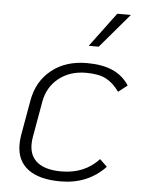

<svg xmlns="http://www.w3.org/2000/svg" viewBox="-51 -734 582 786"><g transform="rotate(5 239.5 -341.0)"><path d="M47 -125Q47 -143 50 -162L76 -309Q90 -388 148 -434.5Q206 -481 293 -481Q357 -481 399.5 -462Q442 -443 467 -404L430 -375Q405 -410 375 -425.5Q345 -441 293 -441Q227 -441 181.5 -405Q136 -369 125 -309L99 -162Q96 -146 96 -130Q96 -81 129.5 -55.5Q163 -30 227 -30Q322 -30 381 -94L411 -65Q339 11 227 11Q139 11 93 -24Q47 -59 47 -125ZM399 -693H455L335 -552H294Z"/></g></svg>

Font: KoHo Light
Style: Italic
Weight: 300
Italic angle: -10°
Version: Version 1.000; ttfautohint (v1.6)